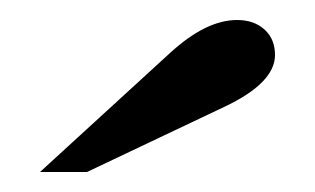

<svg xmlns="http://www.w3.org/2000/svg" viewBox="-20 -823 315 192"><path d="M67 -651H20L150 -770Q186 -803 217 -803Q234 -803 244.5 -793.5Q255 -784 255 -768Q255 -740 204 -716Z"/></svg>

Font: Libre Baskerville
Style: Regular
Weight: 400
Designer: Pablo Impallari, Rodrigo Fuenzalida
Foundry: Pablo Impallari, Rodrigo Fuenzalida
Version: Version 1.000